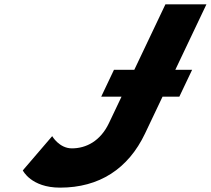

<svg xmlns="http://www.w3.org/2000/svg" viewBox="-20 -845 966 880"><path d="M725 -402H802L860.5 -525H783.5L926.1 -825H738.1L595.5 -525H502.3L443.9 -402H537L479.5 -281C440 -198 374.7 -165 309.4 -165C251.5 -165 219.2 -221 219.2 -221L84.5 -64C84.5 -64 122 15 255.3 15C434.8 15 567.7 -71 644.7 -233Z"/></svg>

Font: Hussar
Style: BdSuprExtOblFive
Weight: 700
Foundry: Cannot Into Space Fonts
Version: Version 2.00